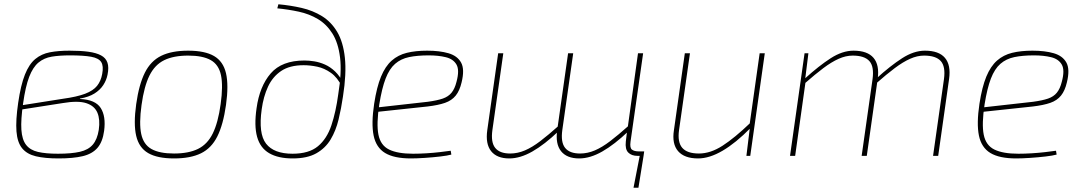

<svg xmlns="http://www.w3.org/2000/svg" viewBox="-20 -729 5065 898"><path d="M305 -492Q357 -492 393.5 -487Q430 -482 452.5 -470Q475 -458 482.5 -436Q490 -414 483 -380Q478 -354 463 -331Q448 -308 421.5 -291.5Q395 -275 354 -268V-266Q426 -263 451 -224Q476 -185 467 -117Q460 -65 435.5 -37Q411 -9 366.5 1.5Q322 12 254 12Q190 12 148 2Q106 -8 83.5 -35.5Q61 -63 57 -114.5Q53 -166 65 -248Q77 -331 96.5 -380Q116 -429 145 -453Q174 -477 213.5 -484.5Q253 -492 305 -492ZM307 -470Q258 -470 222 -464Q186 -458 160 -436.5Q134 -415 116.5 -369.5Q99 -324 88 -245Q77 -169 80 -122.5Q83 -76 102 -51.5Q121 -27 157.5 -18.5Q194 -10 251 -10Q314 -10 353.5 -19Q393 -28 414 -52.5Q435 -77 442 -122Q449 -170 435.5 -202Q422 -234 383.5 -246.5Q345 -259 274 -247L82 -217L84 -237L274 -267Q340 -276 378 -290.5Q416 -305 434 -327.5Q452 -350 458 -383Q465 -420 453.5 -438.5Q442 -457 406.5 -463.5Q371 -470 307 -470Z M860 -492Q938 -492 981 -467Q1024 -442 1037 -386.5Q1050 -331 1037 -238Q1024 -146 996.5 -91Q969 -36 920 -12Q871 12 794 12Q716 12 673 -13Q630 -38 617 -93.5Q604 -149 617 -242Q630 -334 657.5 -389Q685 -444 734 -468Q783 -492 860 -492ZM860 -469Q792 -469 748 -447.5Q704 -426 679 -375.5Q654 -325 642 -238Q630 -152 640.5 -102.5Q651 -53 688.5 -32Q726 -11 794 -11Q862 -11 906 -32.5Q950 -54 975 -104.5Q1000 -155 1012 -242Q1024 -328 1013.5 -377.5Q1003 -427 965.5 -448Q928 -469 860 -469Z M1282 -709Q1338 -704 1390.5 -692Q1443 -680 1486 -653.5Q1529 -627 1557 -580Q1585 -533 1593 -459Q1601 -385 1584 -277Q1576 -222 1563.5 -170Q1551 -118 1526.5 -77Q1502 -36 1459.5 -12Q1417 12 1349 12Q1281 12 1239 -12.5Q1197 -37 1182.5 -89Q1168 -141 1180 -223Q1194 -325 1246 -385.5Q1298 -446 1404 -446Q1426 -446 1450.5 -442Q1475 -438 1500 -427Q1525 -416 1547.5 -394.5Q1570 -373 1587 -338L1580 -323Q1558 -367 1527.5 -388.5Q1497 -410 1464 -417Q1431 -424 1400 -424Q1335 -424 1295 -397Q1255 -370 1233.5 -323.5Q1212 -277 1204 -218Q1188 -104 1224.5 -57Q1261 -10 1348 -10Q1425 -10 1467 -45Q1509 -80 1530 -143Q1551 -206 1562 -288Q1579 -391 1570.5 -460Q1562 -529 1534.5 -572.5Q1507 -616 1466.5 -640Q1426 -664 1377 -674.5Q1328 -685 1277 -690Z M1978 -492Q2036 -492 2077.5 -480Q2119 -468 2136.5 -436.5Q2154 -405 2139 -344Q2130 -305 2111.5 -282Q2093 -259 2061.5 -248Q2030 -237 1980 -231L1737 -205L1740 -226L1981 -253Q2025 -259 2051 -268Q2077 -277 2092 -295.5Q2107 -314 2115 -346Q2130 -401 2115 -427Q2100 -453 2065 -461.5Q2030 -470 1985 -470Q1932 -470 1893.5 -462Q1855 -454 1828 -430.5Q1801 -407 1783.5 -361.5Q1766 -316 1754 -241Q1740 -149 1750 -99Q1760 -49 1800 -29.5Q1840 -10 1912 -10Q1941 -10 1974 -12Q2007 -14 2037 -17.5Q2067 -21 2088 -24L2091 -6Q2073 -1 2038.5 3Q2004 7 1966.5 9.5Q1929 12 1902 12Q1823 12 1781 -13.5Q1739 -39 1727.5 -95Q1716 -151 1730 -244Q1742 -322 1762 -370.5Q1782 -419 1812 -445.5Q1842 -472 1883 -482Q1924 -492 1978 -492Z M2334 -480 2283 -121Q2275 -64 2296 -37.5Q2317 -11 2366 -11Q2401 -11 2435 -25.5Q2469 -40 2507 -69Q2545 -98 2592 -140L2593 -116Q2527 -53 2470 -20.5Q2413 12 2362 12Q2304 12 2277 -22Q2250 -56 2259 -120L2310 -480ZM2661 -480 2610 -121Q2602 -64 2623 -37.5Q2644 -11 2693 -11Q2728 -11 2762 -25.5Q2796 -40 2834 -69Q2872 -98 2919 -140L2920 -116Q2854 -53 2797 -20.5Q2740 12 2689 12Q2631 12 2604 -22Q2577 -56 2586 -120L2637 -480ZM2988 -480 2929 -66Q2925 -37 2936 -29Q2947 -21 2966 -21H2993L2990 0H2962Q2934 0 2918.5 -15.5Q2903 -31 2907 -67L2913 -117L2916 -133L2964 -480ZM2973 -5 2990 0 2966 149H2943Z M3207 -480 3156 -121Q3148 -64 3171 -37.5Q3194 -11 3249 -11Q3303 -11 3359.5 -47.5Q3416 -84 3489 -154L3490 -130Q3421 -60 3359.5 -24Q3298 12 3245 12Q3181 12 3151.5 -22Q3122 -56 3132 -120L3183 -480ZM3557 -480 3489 0H3471L3487 -131L3486 -147L3533 -480Z M3761 -480 3746 -360 3747 -342 3699 0H3675L3743 -480ZM3972 -492Q4037 -492 4065.5 -458.5Q4094 -425 4085 -360L4034 0H4010L4061 -359Q4069 -418 4046 -443.5Q4023 -469 3968 -469Q3936 -469 3902.5 -454Q3869 -439 3831 -410.5Q3793 -382 3744 -339L3745 -362Q3810 -421 3865 -456.5Q3920 -492 3972 -492ZM4306 -492Q4371 -492 4399.5 -458.5Q4428 -425 4419 -360L4368 0H4344L4395 -359Q4403 -418 4380 -443.5Q4357 -469 4302 -469Q4270 -469 4236.5 -454Q4203 -439 4165 -410.5Q4127 -382 4078 -339L4079 -362Q4144 -421 4199 -456.5Q4254 -492 4306 -492Z M4809 -492Q4867 -492 4908.5 -480Q4950 -468 4967.5 -436.5Q4985 -405 4970 -344Q4961 -305 4942.5 -282Q4924 -259 4892.5 -248Q4861 -237 4811 -231L4568 -205L4571 -226L4812 -253Q4856 -259 4882 -268Q4908 -277 4923 -295.5Q4938 -314 4946 -346Q4961 -401 4946 -427Q4931 -453 4896 -461.5Q4861 -470 4816 -470Q4763 -470 4724.5 -462Q4686 -454 4659 -430.5Q4632 -407 4614.5 -361.5Q4597 -316 4585 -241Q4571 -149 4581 -99Q4591 -49 4631 -29.5Q4671 -10 4743 -10Q4772 -10 4805 -12Q4838 -14 4868 -17.5Q4898 -21 4919 -24L4922 -6Q4904 -1 4869.5 3Q4835 7 4797.5 9.5Q4760 12 4733 12Q4654 12 4612 -13.5Q4570 -39 4558.5 -95Q4547 -151 4561 -244Q4573 -322 4593 -370.5Q4613 -419 4643 -445.5Q4673 -472 4714 -482Q4755 -492 4809 -492Z"/></svg>

Font: Exo 2 Thin
Style: Italic
Weight: 250
Italic angle: -8°
Designer: Natanael Gama
Foundry: Natanael Gama
Version: Version 2.010